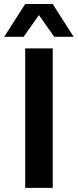

<svg xmlns="http://www.w3.org/2000/svg" viewBox="-59 -916 379 936"><path d="M63.8 -680H198.1V0H63.8ZM168.9 -896.5 56.1 -736.5H-38.6L63.9 -896.5ZM300.2 -736.5H205.5L92.7 -896.5H197.7Z"/></svg>

Font: TASA Orbiter VF Text
Style: Regular
Weight: 400
Designer: Weizhong Zhang
Foundry: 本地遙控
Version: Version 1.001;Glyphs 3.2 (3192)